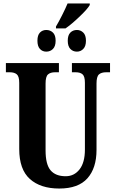

<svg xmlns="http://www.w3.org/2000/svg" viewBox="-20 -1078 668 1108"><path d="M91 -218V-600Q91 -637 77 -649Q63 -661 36 -661H14V-714H320V-661H298Q271 -661 257 -648.5Q243 -636 243 -596V-210Q243 -129 272 -95Q301 -61 359 -61Q408 -61 439 -100.5Q470 -140 470 -215V-600Q470 -637 456.5 -649Q443 -661 416 -661H395V-714H615V-661H593Q565 -661 551 -648.5Q537 -636 537 -596V-213Q537 -108 484.5 -49Q432 10 322 10Q214 10 152.5 -45Q91 -100 91 -218ZM303 -925Q318 -950 338 -989.5Q358 -1029 370 -1058H498V-1049Q486 -1027 439.5 -982.5Q393 -938 358 -914H303ZM196 -843Q196 -875 210.5 -890Q225 -905 247 -905Q270 -905 285.5 -890Q301 -875 301 -843Q301 -811 285.5 -795.5Q270 -780 247 -780Q225 -780 210.5 -795.5Q196 -811 196 -843ZM371 -843Q371 -875 386 -890Q401 -905 424 -905Q445 -905 460.5 -890Q476 -875 476 -843Q476 -811 460.5 -795.5Q445 -780 424 -780Q401 -780 386 -795.5Q371 -811 371 -843Z"/></svg>

Font: Noto Serif CondExtraBold
Style: Regular
Weight: 800
Width: 3
Designer: Monotype Design Team
Foundry: Monotype Imaging Inc.
Version: Version 1.001